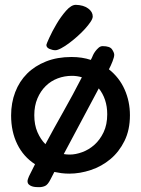

<svg xmlns="http://www.w3.org/2000/svg" viewBox="-20 -708 584 795"><path d="M364 -640Q364 -631 355 -617.5Q346 -604 332 -588.5Q318 -573 300 -557Q282 -541 265 -528.5Q248 -516 233 -508Q218 -500 209 -500Q198 -500 185 -505.5Q172 -511 172 -522Q172 -525 184 -551.5Q196 -578 214 -608.5Q232 -639 253.5 -663.5Q275 -688 294 -688Q326 -687 345 -673Q364 -659 364 -640ZM518 -231Q518 -170 495.5 -124.5Q473 -79 437 -49Q401 -19 356 -4Q311 11 267 11Q250 11 234.5 9Q219 7 205 4L189 35Q178 57 166.5 62Q155 67 142 67Q137 67 128.5 66.5Q120 66 112.5 63.5Q105 61 99.5 56Q94 51 94 42Q94 38 96 32.5Q98 27 100 22L125 -28Q77 -59 51.5 -111Q26 -163 26 -230Q26 -282 43 -326.5Q60 -371 92 -403Q124 -435 170.5 -453.5Q217 -472 276 -472Q320 -472 356 -460L361 -470Q362 -473 365.5 -480.5Q369 -488 375 -496Q381 -504 388.5 -510.5Q396 -517 405 -517Q435 -517 444 -503.5Q453 -490 453 -481Q453 -472 446 -454Q439 -436 431 -421Q474 -387 496 -337.5Q518 -288 518 -231ZM278 -394Q247 -394 219 -383.5Q191 -373 169.5 -352Q148 -331 135 -300.5Q122 -270 122 -231Q122 -191 135 -161Q148 -131 168 -111Q204 -178 242.5 -246Q281 -314 319 -388Q299 -394 278 -394ZM424 -235Q424 -267 415 -294Q406 -321 389 -342L244 -70Q250 -69 256.5 -68.5Q263 -68 269 -68Q293 -68 320.5 -78Q348 -88 371 -108.5Q394 -129 409 -160.5Q424 -192 424 -235Z"/></svg>

Font: Life Savers ExtraBold
Style: Regular
Weight: 800
Designer: Pablo Impallari, Rodrigo Fuenzalida, Brenda Gallo
Foundry: Pablo Impallari, Rodrigo Fuenzalida, Brenda Gallo
Version: Version 3.001; ttfautohint (v0.95) -l 8 -r 50 -G 200 -x 14 -